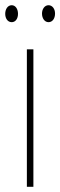

<svg xmlns="http://www.w3.org/2000/svg" viewBox="-32 -716 231 736"><path d="M-12 -663C-12 -646 -3 -631 13 -631C27 -631 37 -644 37 -663C37 -682 27 -696 13 -696C-3 -696 -12 -680 -12 -663ZM129 -664C129 -646 139 -631 154 -631C169 -631 179 -645 179 -664C179 -683 168 -696 154 -696C139 -696 129 -681 129 -664ZM96 0V-527H71V0Z"/></svg>

Font: Noto Sans Oriya ExtCond Thin
Style: Regular
Weight: 100
Width: 2
Designer: Amélie Bonet and Sol Matas
Foundry: Google LLC
Version: Version 2.006